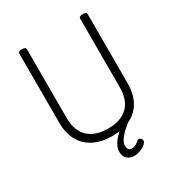

<svg xmlns="http://www.w3.org/2000/svg" viewBox="-266 -1128 1444 1549"><g transform="rotate(-30 455.5 -353.0)"><path d="M458 19Q381 19 322 -1.5Q263 -22 221.5 -61.5Q180 -101 158.5 -158Q137 -215 137 -288V-930Q137 -942 146 -947.5Q155 -953 173 -953Q191 -953 199.5 -947.5Q208 -942 208 -930V-287Q208 -212 237 -158.5Q266 -105 322 -77.5Q378 -50 458 -50Q537 -50 591.5 -77.5Q646 -105 674.5 -158.5Q703 -212 703 -287V-930Q703 -942 711.5 -947.5Q720 -953 738 -953Q774 -953 774 -930V-288Q774 -191 736.5 -122Q699 -53 628.5 -17Q558 19 458 19ZM531 247Q493 247 466 225Q439 203 439 159Q439 133 449 109.5Q459 86 477 63.5Q495 41 520.5 18Q546 -5 578 -28L630 -29V-22Q606 -3 584 16.5Q562 36 543.5 56.5Q525 77 514 97.5Q503 118 503 138Q503 163 514 174Q525 185 543 185Q558 185 575 177.5Q592 170 611 152Q618 147 626.5 146.5Q635 146 643 153Q652 161 653.5 172Q655 183 650 190Q638 208 617 220.5Q596 233 573.5 240Q551 247 531 247Z"/></g></svg>

Font: Playwrite US Modern Light
Style: Regular
Weight: 300
Designer: Veronika Burian, José Scaglione
Foundry: TypeTogether
Version: Version 1.003